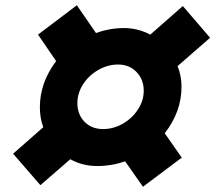

<svg xmlns="http://www.w3.org/2000/svg" viewBox="-20 -732 821 732"><path d="M194 -499 125 -600 273 -712 346 -606Q398 -625 452 -625Q506 -625 553 -600L677 -709L781 -588L657 -480Q672 -443 672 -401Q672 -306 608 -224L673 -131L525 -20L457 -117Q406 -99 351 -99Q294 -99 248 -125L134 -26L30 -146L145 -247Q132 -282 132 -323Q132 -417 194 -499ZM373 -240Q412 -240 447.5 -260Q483 -280 505.5 -314Q528 -348 528 -386Q528 -429 500.5 -457.5Q473 -486 430 -486Q391 -486 355 -465.5Q319 -445 297 -411Q275 -377 275 -339Q275 -296 302 -268Q329 -240 373 -240Z"/></svg>

Font: Arvo
Style: Bold Italic
Weight: 700
Italic angle: -13°
Designer: Anton Koovit (Cyrillic Expansion: Cyreal)
Foundry: Anton Koovit, Yassin Baggar
Version: Version 3.000